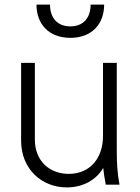

<svg xmlns="http://www.w3.org/2000/svg" viewBox="-20 -805 612 837"><path d="M271 12C342 12 400 -21 430 -73C432 -53 435 -31 441 0H501C492 -49 489 -88 489 -149V-531H429V-212C429 -115 372 -47 280 -47C196 -47 132 -103 132 -197V-531H72V-192C72 -67 163 12 271 12ZM139 -785C139 -700 193 -640 287 -640C380 -640 434 -700 434 -785H375C375 -727 343 -690 287 -690C230 -690 198 -727 198 -785Z"/></svg>

Font: Mluvka Light
Style: Regular
Weight: 300
Designer: Modified by Jiří Krblich, Original typeface by Gumpita Rahayu
Foundry: Gumpita Rahayu & Jiří Krblich
Version: Version 2.000;Glyphs 3.1.1 (3134)